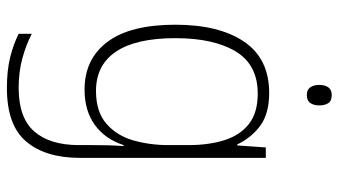

<svg xmlns="http://www.w3.org/2000/svg" viewBox="-238 -528 1006 571"><g transform="rotate(90 265.5 -242.0)"><path d="M256 -539Q318 -539 354 -512Q390 -485 409 -444H412L418 -529H449V24Q449 126 400.5 183.5Q352 241 241 241Q190 241 151 231.5Q112 222 80 206V167Q113 184 153 195Q193 206 241 206Q330 206 370.5 159.5Q411 113 411 27V-12Q411 -36 411.5 -58Q412 -80 414 -106H411Q393 -51 351 -20.5Q309 10 246 10Q155 10 104 -58Q53 -126 53 -260Q53 -390 103.5 -464.5Q154 -539 256 -539ZM258 -505Q172 -505 132.5 -439.5Q93 -374 93 -260Q93 -143 133 -83.5Q173 -24 250 -24Q312 -24 347.5 -55Q383 -86 397 -135Q411 -184 411 -239V-299Q411 -359 396.5 -405.5Q382 -452 348.5 -478.5Q315 -505 258 -505ZM262 -725Q280 -725 286.5 -714.5Q293 -704 293 -688Q293 -672 286 -661.5Q279 -651 262 -651Q246 -651 239 -661.5Q232 -672 232 -688Q232 -704 239 -714.5Q246 -725 262 -725Z"/></g></svg>

Font: Noto Sans Tamil SemiCondensed ExtraLight
Style: Regular
Weight: 200
Width: 4
Designer: Jelle Bosma - Monotype Design Team
Foundry: Monotype Imaging Inc.
Version: Version 2.004; ttfautohint (v1.8.4.7-5d5b)